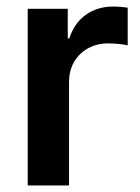

<svg xmlns="http://www.w3.org/2000/svg" viewBox="-20 -568 430 588"><path d="M64.9 0V-541H187.5V-450.7H192.4Q207.5 -497.6 242.9 -522.7Q278.3 -547.9 325.7 -547.9Q336.9 -547.9 349.6 -546.9Q362.3 -545.9 371.1 -544.4V-429.2Q363.8 -431.2 346.2 -433.1Q328.6 -435.1 311.5 -435.1Q277.3 -435.1 250 -420.2Q222.7 -405.3 207 -378.7Q191.4 -352.1 191.4 -316.4V0Z"/></svg>

Font: Inter 17pt SemiBold
Style: Regular
Weight: 600
Version: Version 4.001;git-66647c0bb